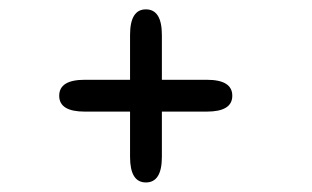

<svg xmlns="http://www.w3.org/2000/svg" viewBox="-20 -492 659 406"><path d="M105.2 -289.5Q105.2 -323.3 159.2 -323.3H417.3Q471.2 -323.3 471.2 -289.5Q471.2 -256 417.3 -256H159.2Q105.2 -256 105.2 -289.5ZM288.5 -106.2Q255 -106.2 255 -160.2V-418Q255 -472.2 288.5 -472.2Q322.3 -472.2 322.3 -418V-160.2Q322.3 -106.2 288.5 -106.2Z"/></svg>

Font: Sono ExtraLight
Style: Regular
Weight: 200
Designer: Tyler Finck
Foundry: Tyler Finck
Version: Version 2.112